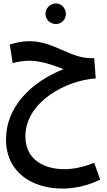

<svg xmlns="http://www.w3.org/2000/svg" viewBox="-20 -708 623 1119"><path d="M306 -568C338 -568 364 -594 364 -627C364 -660 338 -688 306 -688C272 -688 245 -660 245 -627C245 -594 272 -568 306 -568ZM344 391C404 391 481 379 564 339L529 241C465 266 409 278 354 278C241 278 128 225 128 87C128 -114 365 -240 538 -251L529 -369H510C387 -369 294 -468 150 -468C111 -468 70 -459 37 -448L54 -340C82 -348 117 -354 151 -354C222 -354 292 -327 351 -305C161 -231 15 -84 15 104C15 299 170 391 344 391Z"/></svg>

Font: Noto Sans Arabic Cond SemBd
Style: Regular
Weight: 600
Width: 3
Designer: Monotype Design Team, Nadine Chahine, Nizar Qandah and Khaled Hosny
Foundry: Monotype Imaging Inc.
Version: Version 2.012